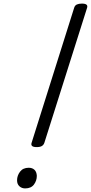

<svg xmlns="http://www.w3.org/2000/svg" viewBox="-20 -1035 506 1069"><path d="M184 -216Q148 -216 156 -240L393 -992Q397 -1005 408 -1010Q419 -1015 436 -1015Q472 -1015 465 -992L227 -240Q223 -228 213 -222Q203 -216 184 -216ZM120 14Q101 14 88 2Q75 -10 75 -31Q75 -57 91.5 -79Q108 -101 140 -101Q160 -101 172 -89.5Q184 -78 185 -56Q185 -29 169 -7.5Q153 14 120 14Z"/></svg>

Font: Playwrite RO Light
Style: Regular
Weight: 300
Version: Version 1.002